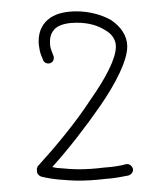

<svg xmlns="http://www.w3.org/2000/svg" viewBox="-20 -602 279 338"><path d="M56 -496C58 -491 64 -489 69 -491C74 -493 76 -499 74 -504C72 -509 70 -514 69 -518C68 -522 68 -525 68 -529C68 -541 73 -549 80 -554C89 -560 102 -562 115 -562C134 -562 151 -558 165 -549C176 -543 184 -533 184 -520C184 -498 165 -463 139 -426C113 -386 78 -344 48 -311C47 -310 47 -310 46 -309C46 -309 46 -309 46 -308C46 -308 46 -308 46 -307C45 -307 45 -307 45 -306C45 -306 45 -306 45 -305V-301C45 -299 46 -296 47 -295C49 -293 50 -292 53 -291C61 -289 72 -287 83 -286C95 -285 107 -284 119 -284C132 -284 149 -285 165 -287C181 -288 196 -291 206 -293C212 -295 215 -300 214 -305C212 -311 207 -314 202 -313C192 -310 178 -308 163 -307C148 -305 132 -304 119 -304C108 -304 96 -305 85 -306C81 -306 76 -307 72 -308C101 -340 131 -379 156 -415C185 -457 204 -496 204 -520C204 -539 193 -555 175 -567C159 -576 137 -582 115 -582C97 -582 81 -579 69 -571C56 -562 48 -549 48 -529C48 -524 49 -519 50 -513C51 -508 53 -503 56 -496Z"/></svg>

Font: Mistral SingleLine OTF-SVG Regular
Style: Regular
Weight: 300
Designer: François Chastanet, Élisa Garzelli, Anais Alves, Morgane Autin
Foundry: institut supérieur des arts et du design Toulouse / isdaT
Version: Version 1.000;hotconv 1.0.117;makeotfexe 2.5.65602 DEVELOPME